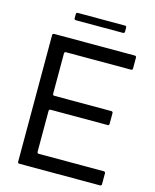

<svg xmlns="http://www.w3.org/2000/svg" viewBox="-132 -1002 880 1090"><g transform="rotate(15 308.0 -456.5)"><path d="M89 0Q79 0 79 -10V-753Q79 -763 89 -763H562Q572 -763 572 -753V-690Q572 -680 562 -680H181Q171 -680 171 -670V-434Q171 -424 181 -424H515Q525 -424 525 -414V-352Q525 -342 515 -342H181Q171 -342 171 -332V-93Q171 -83 181 -83H562Q572 -83 572 -73V-10Q572 0 562 0ZM188 -870Q178 -870 178 -880V-903Q178 -913 188 -913H464Q474 -913 474 -903V-880Q474 -870 464 -870Z"/></g></svg>

Font: Open Sauce Two
Style: Regular
Weight: 400
Designer: Alfredo Marco Pradil
Foundry: Creative Sauce Fz LLC
Version: Version 1.477